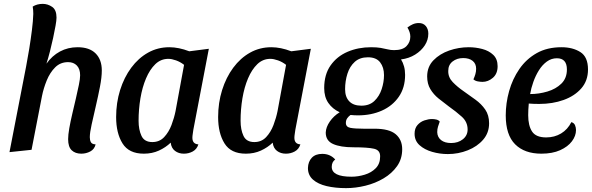

<svg xmlns="http://www.w3.org/2000/svg" viewBox="-20 -774 3059 992"><path d="M400 20Q369 20 350.5 2.5Q332 -15 332 -55Q332 -77 338 -111.5Q344 -146 353.5 -186Q363 -226 372 -265Q381 -304 387.5 -335.5Q394 -367 394 -385Q394 -418 377 -435.5Q360 -453 332 -453Q292 -453 265 -426Q238 -399 221.5 -358.5Q205 -318 197 -278L143 0L29 12L115 -431Q123 -472 131 -521.5Q139 -571 145 -619Q151 -667 152 -702Q152 -723 149 -740Q171 -754 201 -754Q227 -754 249.5 -738.5Q272 -723 272 -683Q272 -669 267 -641Q262 -613 254.5 -578Q247 -543 238 -508Q229 -473 220 -445Q249 -486 290 -508Q331 -530 381 -530Q442 -530 474 -498Q506 -466 506 -410Q506 -375 496.5 -326Q487 -277 475 -225.5Q463 -174 453.5 -131Q444 -88 444 -65Q444 -50 449.5 -39.5Q455 -29 474 -28Q468 -3 446.5 8.5Q425 20 400 20Z M723 20Q646 20 613 -33Q580 -86 580 -169Q580 -243 600.5 -308.5Q621 -374 658 -424Q695 -474 745 -502Q795 -530 855 -530Q903 -530 958 -509L1059 -522L979 -104Q978 -95 976 -83Q974 -71 974 -62Q974 -30 1005 -28Q997 -3 976 8.5Q955 20 930 20Q903 20 884 5.5Q865 -9 862 -37Q836 -12 801 4Q766 20 723 20ZM767 -40Q804 -40 828 -65.5Q852 -91 866 -128Q880 -165 887 -200L931 -439Q912 -454 889.5 -462Q867 -470 850 -470Q811 -470 782.5 -442.5Q754 -415 734.5 -369Q715 -323 705.5 -266Q696 -209 696 -150Q696 -104 711 -72Q726 -40 767 -40Z M1250 20Q1173 20 1140 -33Q1107 -86 1107 -169Q1107 -243 1127.5 -308.5Q1148 -374 1185 -424Q1222 -474 1272 -502Q1322 -530 1382 -530Q1430 -530 1485 -509L1586 -522L1506 -104Q1505 -95 1503 -83Q1501 -71 1501 -62Q1501 -30 1532 -28Q1524 -3 1503 8.5Q1482 20 1457 20Q1430 20 1411 5.5Q1392 -9 1389 -37Q1363 -12 1328 4Q1293 20 1250 20ZM1294 -40Q1331 -40 1355 -65.5Q1379 -91 1393 -128Q1407 -165 1414 -200L1458 -439Q1439 -454 1416.5 -462Q1394 -470 1377 -470Q1338 -470 1309.5 -442.5Q1281 -415 1261.5 -369Q1242 -323 1232.5 -266Q1223 -209 1223 -150Q1223 -104 1238 -72Q1253 -40 1294 -40Z M1768 198Q1712 198 1667.5 187.5Q1623 177 1597 154Q1571 131 1571 94Q1572 61 1591 41Q1610 21 1645 21Q1686 21 1712 50Q1694 63 1694 88Q1694 139 1796 139Q1830 139 1864.5 128.5Q1899 118 1921.5 95Q1944 72 1944 35Q1945 2 1912.5 -5.5Q1880 -13 1806 -13Q1739 -13 1701 -30Q1663 -47 1663 -89Q1664 -117 1684 -146Q1704 -175 1735 -194Q1698 -211 1676.5 -242Q1655 -273 1655 -319Q1655 -389 1688 -436Q1721 -483 1776 -506.5Q1831 -530 1897 -530Q1927 -530 1947 -526.5Q1967 -523 1983 -519Q1999 -515 2016 -515Q2060 -515 2080 -535.5Q2100 -556 2100 -585Q2100 -607 2085 -632Q2098 -642 2112.5 -648.5Q2127 -655 2144 -655Q2167 -655 2180 -639.5Q2193 -624 2193 -600Q2193 -568 2175 -540Q2157 -512 2125 -492Q2093 -472 2052 -467Q2062 -451 2067.5 -431Q2073 -411 2073 -387Q2073 -321 2040.5 -274Q2008 -227 1953 -202.5Q1898 -178 1830 -178Q1820 -178 1810.5 -178.5Q1801 -179 1791 -180Q1781 -173 1774 -163Q1767 -153 1767 -139Q1767 -118 1790 -113.5Q1813 -109 1859 -109H1915Q1991 -109 2024.5 -80.5Q2058 -52 2058 -3Q2058 47 2031.5 84.5Q2005 122 1962 147.5Q1919 173 1868 185.5Q1817 198 1768 198ZM1847 -228Q1889 -228 1914.5 -252.5Q1940 -277 1952 -313.5Q1964 -350 1964 -386Q1964 -426 1944 -452Q1924 -478 1881 -478Q1839 -478 1813 -454.5Q1787 -431 1775 -393Q1763 -355 1763 -313Q1763 -273 1784.5 -250.5Q1806 -228 1847 -228Z M2294 22Q2252 22 2212.5 10.5Q2173 -1 2147.5 -24Q2122 -47 2122 -83Q2122 -111 2137 -128Q2152 -145 2173 -152Q2194 -159 2212 -159Q2223 -159 2234 -156.5Q2245 -154 2252 -146Q2247 -132 2243 -119.5Q2239 -107 2239 -91Q2240 -65 2259 -50Q2278 -35 2311 -35Q2347 -35 2371.5 -54.5Q2396 -74 2396 -105Q2396 -144 2366 -171Q2336 -198 2299 -224Q2272 -244 2246 -265Q2220 -286 2203.5 -313.5Q2187 -341 2187 -379Q2187 -429 2219.5 -462.5Q2252 -496 2301 -513Q2350 -530 2402 -530Q2437 -530 2471.5 -521Q2506 -512 2528.5 -490.5Q2551 -469 2551 -432Q2551 -393 2526.5 -372Q2502 -351 2473 -351Q2462 -351 2448.5 -353.5Q2435 -356 2426 -364Q2432 -377 2436 -390.5Q2440 -404 2440 -419Q2440 -445 2422 -459.5Q2404 -474 2373 -474Q2341 -474 2318.5 -456.5Q2296 -439 2296 -408Q2295 -375 2319 -350Q2343 -325 2375 -303Q2406 -281 2436.5 -259Q2467 -237 2487 -208Q2507 -179 2507 -137Q2507 -88 2476.5 -52.5Q2446 -17 2397 2.5Q2348 22 2294 22Z M2777 20Q2690 20 2641.5 -28.5Q2593 -77 2593 -178Q2593 -241 2610.5 -303.5Q2628 -366 2663.5 -417.5Q2699 -469 2753 -499.5Q2807 -530 2881 -530Q2939 -530 2978.5 -505Q3018 -480 3018 -415Q3018 -357 2983.5 -317.5Q2949 -278 2892 -257.5Q2835 -237 2766 -237Q2753 -237 2737.5 -237.5Q2722 -238 2712 -239Q2709 -206 2709 -179Q2709 -125 2729 -94.5Q2749 -64 2802 -64Q2845 -64 2879 -84.5Q2913 -105 2932 -143Q2946 -139 2951 -127Q2956 -115 2956 -102Q2956 -72 2935 -44Q2914 -16 2874 2Q2834 20 2777 20ZM2719 -288Q2764 -288 2808 -301Q2852 -314 2880.5 -342Q2909 -370 2909 -415Q2909 -473 2857 -473Q2829 -473 2805.5 -456Q2782 -439 2764.5 -411Q2747 -383 2735.5 -350.5Q2724 -318 2719 -288Z"/></svg>

Font: Sansita Swashed
Style: Regular
Weight: 400
Designer: Pablo Cosgaya
Foundry: Omnibus-Type
Version: Version 1.003; ttfautohint (v1.8.3)